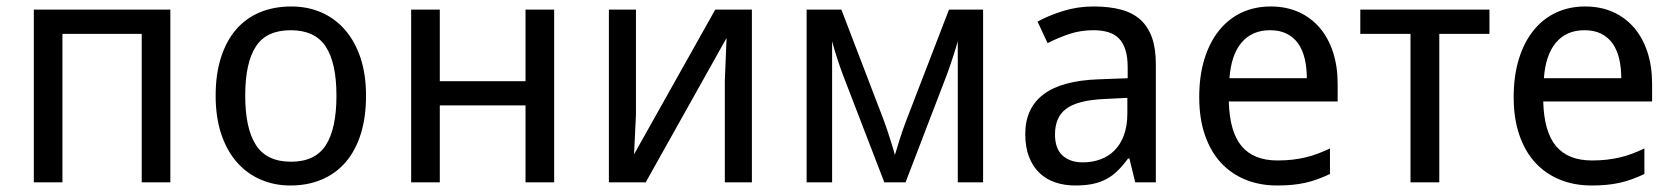

<svg xmlns="http://www.w3.org/2000/svg" viewBox="-20 -566 5199 596"><path d="M173.8 0H85V-536.1H508.8V0H419.9V-460.9H173.8Z M1116.2 -269Q1116.2 -202.1 1099.9 -150.1Q1083.5 -98.1 1053 -62.7Q1022.5 -27.3 979 -8.8Q935.5 9.8 881.3 9.8Q831.1 9.8 788.6 -8.8Q746.1 -27.3 715.1 -62.7Q684.1 -98.1 666.7 -150.1Q649.4 -202.1 649.4 -269Q649.4 -335.4 665.8 -387Q682.1 -438.5 712.4 -473.9Q742.7 -509.3 786.4 -527.6Q830.1 -545.9 884.3 -545.9Q934.6 -545.9 977.1 -527.6Q1019.5 -509.3 1050.5 -473.9Q1081.5 -438.5 1098.9 -387Q1116.2 -335.4 1116.2 -269ZM741.2 -269Q741.2 -167 774.7 -115.5Q808.1 -64 883.3 -64Q958.5 -64 991.5 -115.5Q1024.4 -167 1024.4 -269Q1024.4 -371.1 991 -421.6Q957.5 -472.2 882.3 -472.2Q807.1 -472.2 774.2 -421.6Q741.2 -371.1 741.2 -269Z M1345.2 -536.1V-314H1611.3V-536.1H1700.2V0H1611.3V-238.8H1345.2V0H1256.3V-536.1Z M1954.1 -536.1V-210L1948.2 -86.9L2200.2 -536.1H2314V0H2230V-315.9L2235.4 -448.2L1984.4 0H1870.1V-536.1Z M3031.7 0H2953.1V-438Q2950.2 -427.7 2946 -413.8Q2941.9 -399.9 2937 -385.5Q2932.1 -371.1 2927.7 -357.9Q2923.3 -344.7 2919.9 -335.9L2791 0H2725.1L2595.7 -335.9Q2593.3 -342.3 2589.1 -354.2Q2585 -366.2 2580.1 -380.6Q2575.2 -395 2570.8 -410.2Q2566.4 -425.3 2563 -438V0H2483.9V-536.1H2591.8L2722.2 -195.8Q2728.5 -179.2 2733.9 -162.8Q2739.3 -146.5 2743.9 -131.8Q2748.5 -117.2 2752.2 -105Q2755.9 -92.8 2757.8 -85Q2760.7 -93.3 2764.2 -105.2Q2767.6 -117.2 2772.2 -131.6Q2776.9 -146 2782.2 -161.9Q2787.6 -177.7 2793.9 -193.8L2925.8 -536.1H3031.7Z M3503.9 0 3485.8 -74.2H3481.9Q3465.8 -52.2 3449.7 -36.4Q3433.6 -20.5 3414.6 -10.3Q3395.5 0 3372.1 4.9Q3348.6 9.8 3317.9 9.8Q3284.2 9.8 3255.9 0.2Q3227.5 -9.3 3206.8 -29.1Q3186 -48.8 3174.3 -78.9Q3162.6 -108.9 3162.6 -149.9Q3162.6 -230 3219 -272.9Q3275.4 -315.9 3390.6 -319.8L3480.5 -323.2V-356.9Q3480.5 -389.6 3473.4 -411.6Q3466.3 -433.6 3452.9 -447Q3439.5 -460.4 3419.7 -466.3Q3399.9 -472.2 3374.5 -472.2Q3334 -472.2 3299.1 -460.4Q3264.2 -448.7 3231.9 -432.1L3200.7 -499Q3236.8 -518.6 3281.2 -532.2Q3325.7 -545.9 3374.5 -545.9Q3424.3 -545.9 3460.7 -535.9Q3497.1 -525.9 3520.8 -504.2Q3544.4 -482.4 3556.2 -448.7Q3567.9 -415 3567.9 -367.2V0ZM3340.8 -62Q3370.6 -62 3396 -71.3Q3421.4 -80.6 3439.9 -99.4Q3458.5 -118.2 3469 -146.7Q3479.5 -175.3 3479.5 -213.9V-262.2L3409.7 -258.8Q3365.7 -256.8 3335.9 -249Q3306.2 -241.2 3288.3 -227.3Q3270.5 -213.4 3262.7 -193.6Q3254.9 -173.8 3254.9 -148.9Q3254.9 -104 3278.6 -83Q3302.2 -62 3340.8 -62Z M3944.3 9.8Q3890.6 9.8 3846.2 -8.3Q3801.8 -26.4 3769.8 -61Q3737.8 -95.7 3720.2 -147Q3702.6 -198.2 3702.6 -264.2Q3702.6 -330.6 3718.8 -382.8Q3734.9 -435.1 3764.2 -471.4Q3793.5 -507.8 3834.2 -526.9Q3875 -545.9 3924.3 -545.9Q3972.7 -545.9 4011.2 -528.6Q4049.8 -511.2 4076.7 -479.7Q4103.5 -448.2 4117.9 -404.1Q4132.3 -359.9 4132.3 -306.2V-251H3794.4Q3796.9 -156.7 3834.2 -112.3Q3871.6 -67.9 3945.3 -67.9Q3970.2 -67.9 3991.5 -70.3Q4012.7 -72.8 4032.5 -77.4Q4052.2 -82 4070.8 -89.1Q4089.4 -96.2 4108.4 -105V-25.9Q4088.9 -16.6 4070.1 -9.8Q4051.3 -2.9 4031.5 1.5Q4011.7 5.9 3990.5 7.8Q3969.2 9.8 3944.3 9.8ZM3922.4 -472.2Q3866.7 -472.2 3834.2 -434.1Q3801.8 -396 3796.4 -323.2H4036.6Q4036.6 -356.4 4030 -384Q4023.4 -411.6 4009.5 -431.2Q3995.6 -450.7 3974.1 -461.4Q3952.6 -472.2 3922.4 -472.2Z M4603.5 -460.9H4447.8V0H4358.4V-460.9H4202.6V-536.1H4603.5Z M4920.4 9.8Q4866.7 9.8 4822.3 -8.3Q4777.8 -26.4 4745.8 -61Q4713.9 -95.7 4696.3 -147Q4678.7 -198.2 4678.7 -264.2Q4678.7 -330.6 4694.8 -382.8Q4710.9 -435.1 4740.2 -471.4Q4769.5 -507.8 4810.3 -526.9Q4851.1 -545.9 4900.4 -545.9Q4948.7 -545.9 4987.3 -528.6Q5025.9 -511.2 5052.7 -479.7Q5079.6 -448.2 5094 -404.1Q5108.4 -359.9 5108.4 -306.2V-251H4770.5Q4772.9 -156.7 4810.3 -112.3Q4847.7 -67.9 4921.4 -67.9Q4946.3 -67.9 4967.5 -70.3Q4988.8 -72.8 5008.5 -77.4Q5028.3 -82 5046.9 -89.1Q5065.4 -96.2 5084.5 -105V-25.9Q5064.9 -16.6 5046.1 -9.8Q5027.3 -2.9 5007.6 1.5Q4987.8 5.9 4966.6 7.8Q4945.3 9.8 4920.4 9.8ZM4898.4 -472.2Q4842.8 -472.2 4810.3 -434.1Q4777.8 -396 4772.5 -323.2H5012.7Q5012.7 -356.4 5006.1 -384Q4999.5 -411.6 4985.6 -431.2Q4971.7 -450.7 4950.2 -461.4Q4928.7 -472.2 4898.4 -472.2Z"/></svg>

Font: WenQuanYi Micro Hei
Style: Regular
Weight: 400
Foundry: Ascender Corporation
Version: Version 0.2.0-beta